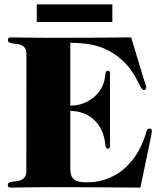

<svg xmlns="http://www.w3.org/2000/svg" viewBox="-20 -850 744 872"><path d="M490.2 -830.1V-750H147V-830.1ZM100.1 -604Q100.1 -621.6 94 -630.9Q87.9 -640.1 78.4 -644.5Q68.8 -648.9 58.1 -650.1Q47.4 -651.4 37.8 -652.8Q28.3 -654.3 22.2 -657.2Q16.1 -660.2 16.1 -668Q16.1 -674.8 19.3 -677.5Q22.5 -680.2 30.8 -680.2Q60.1 -680.2 102.5 -679.2Q145 -678.2 199.7 -678.2Q296.9 -678.2 389.9 -678.7Q482.9 -679.2 575.7 -680.2L630.4 -499Q632.3 -492.7 634.8 -485.1Q637.2 -477.5 639.4 -470.9Q641.6 -464.4 643.1 -459.2Q644.5 -454.1 644.5 -452.1Q644.5 -447.3 641.4 -444.1Q638.2 -440.9 633.3 -440.9Q626.5 -440.9 619.9 -453.1Q613.3 -465.3 603.5 -484.4Q593.8 -503.4 578.1 -527.1Q562.5 -550.8 537.6 -574.2Q509.8 -599.6 482.4 -615.2Q455.1 -630.9 426 -639.6Q397 -648.4 365.7 -651.9Q334.5 -655.3 299.3 -655.8V-370.1Q330.6 -370.1 357.7 -380.4Q384.8 -390.6 405.8 -408Q426.8 -425.3 439.9 -448.5Q453.1 -471.7 456.5 -498Q458 -510.3 459.7 -519.5Q461.4 -528.8 469.7 -528.8Q474.1 -528.8 476.8 -526.6Q479.5 -524.4 479.5 -516.1V-188Q479.5 -179.7 476.8 -177.2Q474.1 -174.8 469.7 -174.8Q461.4 -174.8 459.7 -184.3Q458 -193.8 456.5 -206.1Q452.1 -237.8 438.7 -263.7Q425.3 -289.6 404.8 -307.9Q384.3 -326.2 357.4 -336.2Q330.6 -346.2 299.3 -346.2V-85.9Q299.3 -68.8 302.7 -56.6Q306.2 -44.4 314.7 -36.9Q323.2 -29.3 337.4 -25.6Q351.6 -22 373.5 -22Q415 -22 449.2 -32.2Q483.4 -42.5 511 -59.6Q538.6 -76.7 560.1 -98.9Q581.5 -121.1 597.4 -145Q613.3 -168.9 623.8 -193.1Q634.3 -217.3 640.6 -237.8Q643.1 -247.1 645 -252.7Q647 -258.3 649.2 -261.2Q651.4 -264.2 653.8 -265.1Q656.2 -266.1 659.7 -266.1Q669.4 -266.1 669.4 -256.8Q669.4 -253.4 669.2 -250.5Q668.9 -247.6 668 -241.7Q667 -235.8 665 -226.3Q663.1 -216.8 659.7 -200.2L617.7 2Q514.2 1 410.9 0.5Q307.6 0 200.2 0Q145 0 102.3 1Q59.6 2 30.3 2Q22 2 18.8 -0.5Q15.6 -2.9 15.6 -9.8Q15.6 -18.1 21.7 -21Q27.8 -23.9 37.4 -25.1Q46.9 -26.4 57.6 -27.6Q68.4 -28.8 77.9 -33.4Q87.4 -38.1 93.5 -47.4Q99.6 -56.6 99.6 -74.2Z"/></svg>

Font: XB Zar
Style: Bold
Weight: 700
Designer: Behnam
Foundry: Irmug
Version: Version 8.005 2009